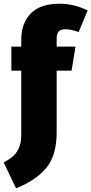

<svg xmlns="http://www.w3.org/2000/svg" viewBox="-62 -784 490 1030"><path d="M242 -578V-534H343L322 -405H242V-74Q242 53 183.5 120Q125 187 24 226L-42 88Q-10 70 9.5 52.5Q29 35 40.5 7.5Q52 -20 52 -62V-405H-1V-534H52V-569Q52 -660 103.5 -712Q155 -764 256 -764Q336 -764 408 -728L360 -612Q320 -627 289 -627Q264 -627 253 -615Q242 -603 242 -578Z"/></svg>

Font: Fira Sans Extra Condensed Black
Style: Regular
Weight: 900
Width: 1
Designer: Carrois Corporate & Edenspiekermann AG
Foundry: Carrois Corporate GbR & Edenspiekermann AG
Version: Version 4.203